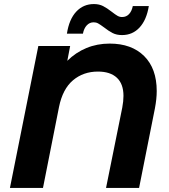

<svg xmlns="http://www.w3.org/2000/svg" viewBox="-20 -927 836 947"><path d="M753 -478Q753 -439 744 -392L666 0H503L583 -396Q589 -428 589 -454Q589 -513 556.5 -543.5Q524 -574 463 -574Q391 -574 340 -531Q289 -488 271 -399L192 0H29L169 -700H326L312 -627Q353 -668 406 -690Q459 -712 521 -712Q629 -712 691 -650.5Q753 -589 753 -478ZM493 -792Q474 -806 464 -811.5Q454 -817 442 -817Q422 -817 408 -802Q394 -787 389 -761H310Q321 -832 356 -869.5Q391 -907 443 -907Q469 -907 488.5 -897Q508 -887 531 -869Q549 -855 559.5 -849Q570 -843 582 -843Q603 -843 616.5 -857.5Q630 -872 635 -897H714Q703 -829 668.5 -791.5Q634 -754 582 -754Q555 -754 535.5 -764Q516 -774 493 -792Z"/></svg>

Font: Montserrat Alternates
Style: Bold Italic
Weight: 700
Italic angle: -11.3°
Designer: Julieta Ulanovsky
Foundry: Julieta Ulanovsky
Version: Version 7.200